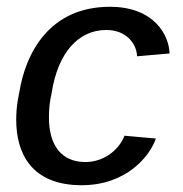

<svg xmlns="http://www.w3.org/2000/svg" viewBox="-20 -536 544 572"><path d="M33.3 -239.2C30 -220 28.3 -199.2 28.3 -179.2C28.3 -80.8 72.5 15.8 223.3 15.8C356.7 15.8 426.7 -70.8 444.2 -123.3L350.8 -131.7C338.3 -96.7 295.8 -53.3 234.2 -53.3C164.2 -53.3 125.8 -101.7 125.8 -185.8C125.8 -202.5 126.7 -220 130 -239.2L134.2 -260.8C152.5 -377.5 212.5 -446.7 296.7 -446.7C358.3 -446.7 387.5 -403.3 388.3 -368.3L485 -376.7C484.2 -429.2 440.8 -515.8 307.5 -515.8C125.8 -515.8 55.8 -375.8 37.5 -260.8Z"/></svg>

Font: Boon Medium
Style: Italic
Weight: 500
Italic angle: -9°
Designer: Sungsit Sawaiwan
Foundry: FontUni
Version: Version 3.0